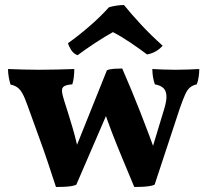

<svg xmlns="http://www.w3.org/2000/svg" viewBox="-20 -736 826 765"><path d="M203 9Q188 -37 171.5 -86.5Q155 -136 137.5 -183.5Q120 -231 105.5 -272Q91 -313 80 -341Q69 -369 56 -382Q43 -395 22 -399Q18 -411 15 -428Q12 -445 12 -461Q42 -460 71.5 -459Q101 -458 135 -458Q173 -458 209 -459Q245 -460 276 -461Q276 -445 274 -428Q272 -411 268 -400Q244 -398 235 -392Q226 -386 227 -372.5Q228 -359 236 -334Q252 -285 269 -227.5Q286 -170 298 -107H266L406 -456Q418 -461 435 -462Q452 -463 467 -463Q503 -381 539.5 -288Q576 -195 608 -105L574 -103L634 -301Q645 -337 643 -357Q641 -377 629.5 -386.5Q618 -396 597 -400Q592 -414 589.5 -429.5Q587 -445 587 -461Q606 -460 629.5 -459Q653 -458 679 -458Q708 -458 731 -459Q754 -460 774 -461Q774 -446 771.5 -429Q769 -412 764 -400Q747 -396 736.5 -387Q726 -378 717.5 -359Q709 -340 697 -306L596 0Q587 4 572.5 6Q558 8 542.5 8.5Q527 9 515 9Q490 -51 467.5 -105Q445 -159 425.5 -209.5Q406 -260 390 -310L430 -338L284 0Q276 4 261.5 6Q247 8 231.5 8.5Q216 9 203 9ZM289 -516Q273 -522 263.5 -537Q254 -552 251 -564Q292 -593 336 -631Q380 -669 414 -707Q427 -711 443.5 -713.5Q460 -716 474 -716Q504 -679 542.5 -637.5Q581 -596 628 -554Q618 -542 602.5 -532.5Q587 -523 566 -519Q537 -541 500 -566Q463 -591 430 -608Q417 -601 398 -589.5Q379 -578 358.5 -564.5Q338 -551 319.5 -538Q301 -525 289 -516Z"/></svg>

Font: Vollkorn
Style: Bold
Weight: 700
Designer: Friedrich Althausen
Foundry: Friedrich Althausen
Version: Version 5.000